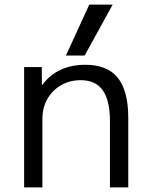

<svg xmlns="http://www.w3.org/2000/svg" viewBox="-20 -810 642 830"><path d="M84.3 0V-520H160.7L161.2 -443.1H163.2Q193.7 -485.5 241.1 -507.8Q288.5 -530 349.1 -530Q444.1 -530 489.3 -473.6Q534.5 -417.1 534.5 -300V0H455.3V-286.4Q455.3 -375.9 424.2 -419.7Q393.2 -463.4 329 -463.4Q281.4 -463.4 243.7 -441.5Q206 -419.6 184.6 -382Q163.3 -344.5 163.3 -296.4V0ZM346 -570H265L365.9 -790H467Z"/></svg>

Font: M PLUS 2 Thin
Style: Regular
Weight: 100
Designer: Coji Morishita
Foundry: UNDERFOREST DESIGN
Version: Version 1.001